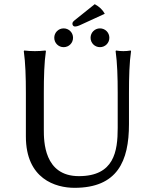

<svg xmlns="http://www.w3.org/2000/svg" viewBox="-20 -890 732 920"><path d="M544 -445V-277C544 -165 527 -46 358 -46C190 -46 190 -215 190 -269V-445C190 -520 192 -592 200 -645L198 -648C186 -646 159 -645 147 -645C135 -645 108 -646 96 -648L94 -645C102 -588 104 -520 104 -445V-236C104 -32 247 10 337 10C542 10 598 -117 598 -295V-445C598 -520 600 -592 608 -645L606 -648C594 -646 583 -645 571 -645C559 -645 548 -646 536 -648L534 -645C542 -588 544 -520 544 -445ZM434 -870 339 -794C329 -786 327 -782 327 -776C327 -769 332 -763 339 -763C346 -763 355 -765 371 -773L482 -824C472 -843 456 -858 434 -870ZM240 -709C240 -684 260 -664 285 -664C310 -664 330 -684 330 -709C330 -734 310 -754 285 -754C260 -754 240 -734 240 -709ZM414 -709C414 -684 434 -664 459 -664C484 -664 504 -684 504 -709C504 -734 484 -754 459 -754C434 -754 414 -734 414 -709Z"/></svg>

Font: Libertinus Sans
Style: Regular
Weight: 400
Designer: Philipp H. Poll, Khaled Hosny
Foundry: Caleb Maclennan
Version: Version 7.050;RELEASE